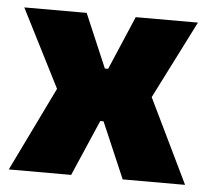

<svg xmlns="http://www.w3.org/2000/svg" viewBox="-42 -537 630 581"><g transform="rotate(5 273.0 -246.0)"><path d="M5 0 141 -280V-232.5L9 -492.5H198.5L268 -329.5H278L347.5 -492.5H536.5L405 -232.5V-280L540.5 0H351L278 -170H268L194.5 0Z"/></g></svg>

Font: Anek Odia Medium ExtraBold
Style: Regular
Weight: 800
Version: Version 1.003